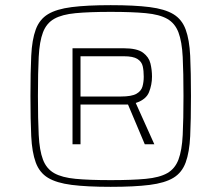

<svg xmlns="http://www.w3.org/2000/svg" viewBox="-20 -716 858 744"><path d="M409 8Q317 8 258 0.5Q199 -7 166 -27Q133 -47 118.5 -86.5Q104 -126 101 -188.5Q98 -251 98 -344Q98 -437 101 -499.5Q104 -562 118.5 -601.5Q133 -641 166 -661Q199 -681 258 -688.5Q317 -696 409 -696Q501 -696 560 -688.5Q619 -681 652 -661Q685 -641 699.5 -601.5Q714 -562 717 -499.5Q720 -437 720 -344Q720 -251 717 -188.5Q714 -126 699.5 -86.5Q685 -47 652 -27Q619 -7 560 0.5Q501 8 409 8ZM409 -18Q492 -18 545 -23Q598 -28 628 -45Q658 -62 671.5 -97.5Q685 -133 688 -193Q691 -253 691 -344Q691 -435 688 -495Q685 -555 671.5 -590.5Q658 -626 628 -643Q598 -660 545 -665Q492 -670 409 -670Q326 -670 273 -665Q220 -660 190 -643Q160 -626 146.5 -590.5Q133 -555 130 -495.5Q127 -436 127 -344Q127 -253 130 -193Q133 -133 146.5 -97.5Q160 -62 190 -45Q220 -28 273 -23Q326 -18 409 -18ZM261 -157V-529H459Q511 -529 534 -512Q557 -495 563 -470Q569 -445 569 -419Q569 -388 557.5 -359Q546 -330 506 -317L578 -157H541L476 -311H292V-157ZM292 -342H448Q490 -342 508.5 -352.5Q527 -363 532 -380.5Q537 -398 537 -419Q537 -442 533 -459.5Q529 -477 512.5 -487.5Q496 -498 460 -498H292Z"/></svg>

Font: Saira Expanded Thin
Style: Regular
Weight: 250
Width: 7
Designer: Hector Gatti with collaboration of the Omnibus-Type team
Foundry: Omnibus-Type
Version: Version 1.101